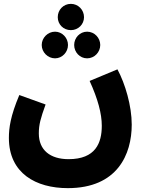

<svg xmlns="http://www.w3.org/2000/svg" viewBox="-20 -743 754 994"><path d="M347 -587C385 -587 415 -617 415 -654C415 -692 385 -723 347 -723C308 -723 279 -692 279 -654C279 -617 308 -587 347 -587ZM265 -441C302 -441 332 -473 332 -510C332 -547 302 -579 265 -579C227 -579 196 -547 196 -510C196 -473 227 -441 265 -441ZM431 -441C469 -441 499 -473 499 -510C499 -547 469 -579 431 -579C393 -579 364 -547 364 -510C364 -473 393 -441 431 -441ZM26 -29C26 155 167 231 331 231C588 231 662 56 662 -98C662 -195 628 -310 588 -384L444 -324C487 -230 507 -154 507 -92C507 -3 475 81 335 81C240 81 181 34 181 -52C181 -98 190 -130 216 -202L80 -251C34 -142 26 -80 26 -29Z"/></svg>

Font: Noto Sans Arabic UI SmCn XBd
Style: Regular
Weight: 800
Width: 4
Designer: Monotype Design Team, Nadine Chahine and Nizar Qandah
Foundry: Monotype Imaging Inc.
Version: Version 2.010